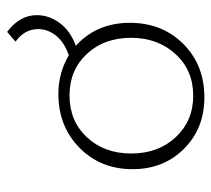

<svg xmlns="http://www.w3.org/2000/svg" viewBox="-48 -554 606 551"><g transform="rotate(-90 255.5 -279.0)"><path d="M399 -365Q465 -305 465 -210Q465 -117 404.5 -56.5Q344 4 251 4Q162 4 103.5 -54.5Q45 -113 45 -202Q45 -294 106.5 -354.5Q168 -415 261 -415Q321 -415 372 -385Q409 -398 428 -421.5Q447 -445 447 -473Q447 -512 411 -538L439 -562Q487 -526 487 -477Q487 -441 464 -410.5Q441 -380 399 -365ZM256 -28Q329 -28 375.5 -79Q422 -130 422 -206Q422 -284 375.5 -333.5Q329 -383 257 -383Q183 -383 136.5 -333Q90 -283 90 -206Q90 -128 137 -78Q184 -28 256 -28Z"/></g></svg>

Font: EauTestInfant Light
Style: Regular
Weight: 300
Designer: Christian Thalmann (Catharsis Fonts)
Version: Version 0.001;PS 000.001;hotconv 1.0.88;makeotf.lib2.5.64775